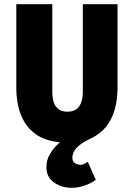

<svg xmlns="http://www.w3.org/2000/svg" viewBox="-20 -670 640 918"><path d="M324 228Q273 228 237.5 202Q202 176 202 130Q202 98 215 73.5Q228 49 243.5 32.5Q259 16 266 10Q196 4 150 -29Q104 -62 81 -118.5Q58 -175 58 -252V-650H230V-232Q230 -204 236.5 -182.5Q243 -161 259 -148.5Q275 -136 302 -136Q330 -136 346 -148.5Q362 -161 369 -182.5Q376 -204 376 -232V-650H542V-252Q542 -193 528.5 -146Q515 -99 488 -65Q461 -31 418 -10Q378 9 358.5 25.5Q339 42 332.5 56.5Q326 71 326 84Q326 102 338.5 110Q351 118 366 118Q375 118 384 113Q393 108 400 104L438 190Q417 206 385 217Q353 228 324 228Z"/></svg>

Font: Source Code Pro ExtraLight Black
Style: Regular
Weight: 900
Monospace: yes
Version: Version 1.018;hotconv 1.0.116;makeotfexe 2.5.65601